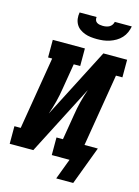

<svg xmlns="http://www.w3.org/2000/svg" viewBox="-156 -1039 919 1265"><g transform="rotate(15 303.5 -407.0)"><path d="M379 -815Q358 -815 336.5 -817.5Q315 -820 296 -827Q277 -834 261 -845.5Q245 -857 235 -874.5Q225 -892 222.5 -913Q220 -934 224 -955H340Q338 -944 341.5 -934Q345 -924 353.5 -918.5Q362 -913 373 -911Q384 -909 394 -909Q405 -909 416.5 -911Q428 -913 438 -918.5Q448 -924 455 -934Q462 -944 464 -955H580Q576 -933 567 -912.5Q558 -892 542.5 -875Q527 -858 506.5 -846Q486 -834 464.5 -827Q443 -820 421.5 -817.5Q400 -815 379 -815ZM358 141 411 0H290V-120H334L363 -294Q370 -340 381.5 -385.5Q393 -431 409 -476L164 0H3V-120H46L128 -615H100V-735H319V-615H275L246 -441Q239 -395 227.5 -349.5Q216 -304 200 -259L445 -735H607V-615H563L481 -120H572L474 141Z"/></g></svg>

Font: Iosevka Slab Heavy Extended
Style: Italic
Weight: 900
Width: 7
Italic angle: -9°
Monospace: yes
Designer: Belleve Invis
Foundry: Belleve Invis
Version: Version 11.1.0; ttfautohint (v1.8.3)